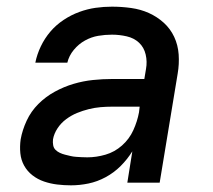

<svg xmlns="http://www.w3.org/2000/svg" viewBox="-20 -548 640 576"><path d="M193 8Q172 8 151.5 5.5Q131 3 112 -3.5Q93 -10 77.5 -22Q62 -34 52.5 -51Q43 -68 41 -88.5Q39 -109 42 -130Q47 -158 60 -186Q73 -214 95 -236Q117 -258 144.5 -273Q172 -288 201 -296.5Q230 -305 259 -308Q288 -311 316 -311H413L418 -341Q422 -363 417 -384.5Q412 -406 397 -420Q382 -434 360 -439Q338 -444 316 -444Q295 -444 274.5 -440.5Q254 -437 235 -426.5Q216 -416 201.5 -398.5Q187 -381 182 -360H86Q91 -385 102.5 -409Q114 -433 131 -453Q148 -473 170.5 -488Q193 -503 217.5 -512Q242 -521 266.5 -524.5Q291 -528 316 -528Q345 -528 373.5 -524Q402 -520 426.5 -509Q451 -498 471 -480Q491 -462 502.5 -437.5Q514 -413 516 -384.5Q518 -356 513 -327L459 0H362L377 -94Q362 -70 342 -50Q322 -30 297 -16.5Q272 -3 245.5 2.5Q219 8 193 8ZM242 -76Q269 -76 296.5 -84Q324 -92 346 -111.5Q368 -131 380 -157.5Q392 -184 397 -211L399 -228H316Q299 -228 281.5 -226.5Q264 -225 246 -220.5Q228 -216 211 -209Q194 -202 178.5 -190.5Q163 -179 152.5 -163Q142 -147 139 -130Q138 -121 139.5 -112.5Q141 -104 146.5 -98.5Q152 -93 159.5 -89.5Q167 -86 175 -84Q183 -82 191.5 -80Q200 -78 208 -77.5Q216 -77 224.5 -76.5Q233 -76 242 -76Z"/></svg>

Font: Iosevka Custom Medium Oblique
Style: Regular
Weight: 500
Italic angle: -9°
Designer: Belleve Invis
Foundry: Belleve Invis
Version: Version 27.0.1